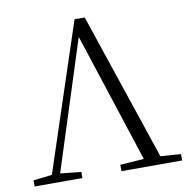

<svg xmlns="http://www.w3.org/2000/svg" viewBox="-81 -811 875 891"><g transform="rotate(-10 356.0 -366.0)"><path d="M532 -38 333 -648 138 -39 236 -29V0H11V-29L99 -39L328 -732H376L610 -37L706 -30V0H420V-30Z"/></g></svg>

Font: GL-CurulMinamoto Light
Style: Regular
Weight: 300
Designer: Eunice (kana); Ryoko NISHIZUKA 西塚涼子 (ideographs); Frank Grießhammer (Latin, Greek & Cyrillic); Wenlong ZHANG
Foundry: Gutenberg Labo; Adobe
Version: Version 1.002